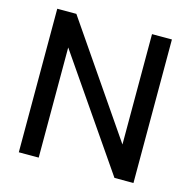

<svg xmlns="http://www.w3.org/2000/svg" viewBox="-103 -803 901 906"><g transform="rotate(15 347.0 -350.5)"><path d="M66.9 0V-701.2H160.2L529.8 -162.1V-701.2H627V0H534.2L164.1 -538.1V0Z"/></g></svg>

Font: LT Superior Med
Style: Regular
Weight: 500
Designer: Daniel Lyons
Foundry: LyonsType
Version: Version 1.000